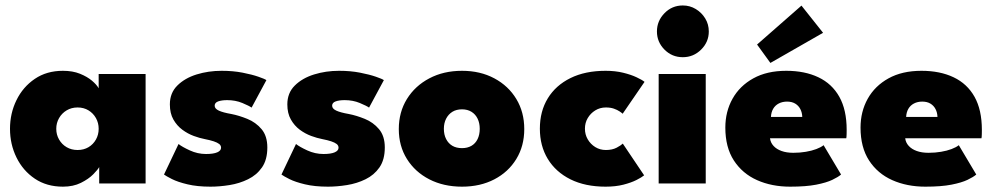

<svg xmlns="http://www.w3.org/2000/svg" viewBox="-20 -688 3736 720"><path d="M352 0V-61.5Q347 -52 329.5 -34.2Q312 -16.5 283.2 -2.2Q254.5 12 216 12Q155 12 110.5 -18Q66 -48 41.8 -97.5Q17.5 -147 17.5 -205Q17.5 -263 41.8 -312.5Q66 -362 110.5 -392.2Q155 -422.5 216 -422.5Q252.5 -422.5 279.8 -411.5Q307 -400.5 324.8 -385.5Q342.5 -370.5 350 -357V-410.5H526V0ZM191 -205Q191 -183 201.5 -164.8Q212 -146.5 230 -136Q248 -125.5 271 -125.5Q294 -125.5 311.8 -136Q329.5 -146.5 339.8 -164.8Q350 -183 350 -205Q350 -227 339.8 -245.2Q329.5 -263.5 311.8 -274.2Q294 -285 271 -285Q248 -285 230 -274.2Q212 -263.5 201.5 -245.2Q191 -227 191 -205Z M811 -422.5Q854 -422.5 889.8 -415.5Q925.5 -408.5 949.2 -400.2Q973 -392 979 -387.5L923.5 -284.5Q914.5 -291 888.8 -301.8Q863 -312.5 832 -312.5Q811.5 -312.5 798.2 -307.8Q785 -303 785 -291.5Q785 -280.5 800.5 -273.2Q816 -266 847.5 -260.5Q876 -255 907.5 -242.2Q939 -229.5 960.8 -203.8Q982.5 -178 982.5 -135Q982.5 -89 962.5 -60.2Q942.5 -31.5 910.2 -15.8Q878 0 840.8 6Q803.5 12 769.5 12Q719.5 12 683 3.2Q646.5 -5.5 624.8 -16.5Q603 -27.5 595 -33.5L649.5 -148Q662.5 -137.5 691.8 -124Q721 -110.5 752.5 -110.5Q780.5 -110.5 794.8 -116.8Q809 -123 809 -134Q809 -142.5 802 -148Q795 -153.5 781.5 -158Q768 -162.5 747.5 -166.5Q729 -170 706.5 -178.2Q684 -186.5 663.8 -201.5Q643.5 -216.5 630.2 -239.8Q617 -263 617 -296.5Q617 -339.5 645 -367.2Q673 -395 717.2 -408.8Q761.5 -422.5 811 -422.5Z M1251.5 -422.5Q1294.5 -422.5 1330.2 -415.5Q1366 -408.5 1389.8 -400.2Q1413.5 -392 1419.5 -387.5L1364 -284.5Q1355 -291 1329.2 -301.8Q1303.5 -312.5 1272.5 -312.5Q1252 -312.5 1238.8 -307.8Q1225.5 -303 1225.5 -291.5Q1225.5 -280.5 1241 -273.2Q1256.5 -266 1288 -260.5Q1316.5 -255 1348 -242.2Q1379.5 -229.5 1401.2 -203.8Q1423 -178 1423 -135Q1423 -89 1403 -60.2Q1383 -31.5 1350.8 -15.8Q1318.5 0 1281.2 6Q1244 12 1210 12Q1160 12 1123.5 3.2Q1087 -5.5 1065.2 -16.5Q1043.5 -27.5 1035.5 -33.5L1090 -148Q1103 -137.5 1132.2 -124Q1161.5 -110.5 1193 -110.5Q1221 -110.5 1235.2 -116.8Q1249.5 -123 1249.5 -134Q1249.5 -142.5 1242.5 -148Q1235.5 -153.5 1222 -158Q1208.5 -162.5 1188 -166.5Q1169.5 -170 1147 -178.2Q1124.5 -186.5 1104.2 -201.5Q1084 -216.5 1070.8 -239.8Q1057.5 -263 1057.5 -296.5Q1057.5 -339.5 1085.5 -367.2Q1113.5 -395 1157.8 -408.8Q1202 -422.5 1251.5 -422.5Z M1712.5 12Q1643.5 12 1590 -15.5Q1536.5 -43 1506 -91.8Q1475.5 -140.5 1475.5 -204Q1475.5 -267.5 1506 -316.8Q1536.5 -366 1590 -394.2Q1643.5 -422.5 1712.5 -422.5Q1781 -422.5 1833.8 -394.2Q1886.5 -366 1916.2 -316.8Q1946 -267.5 1946 -204Q1946 -140.5 1916.2 -91.8Q1886.5 -43 1833.8 -15.5Q1781 12 1712.5 12ZM1712.5 -132.5Q1733 -132.5 1748 -141.2Q1763 -150 1771 -166.5Q1779 -183 1779 -205Q1779 -226.5 1771 -243Q1763 -259.5 1748 -268.8Q1733 -278 1712.5 -278Q1691.5 -278 1676.5 -268.8Q1661.5 -259.5 1653 -243Q1644.5 -226.5 1644.5 -205Q1644.5 -183 1653 -166.5Q1661.5 -150 1676.5 -141.2Q1691.5 -132.5 1712.5 -132.5Z M2252 -125.5Q2276 -125.5 2292.5 -134.2Q2309 -143 2315.5 -149.5L2395.5 -30.5Q2386.5 -23 2366.8 -13Q2347 -3 2317.8 4.5Q2288.5 12 2251 12Q2174.5 12 2119.2 -15.5Q2064 -43 2034.2 -92Q2004.5 -141 2004.5 -205.5Q2004.5 -270.5 2034.2 -319.2Q2064 -368 2119.2 -395.2Q2174.5 -422.5 2251 -422.5Q2287.5 -422.5 2317 -415.2Q2346.5 -408 2367.2 -398.2Q2388 -388.5 2397 -381L2315 -261.5Q2312 -264.5 2303.5 -270.2Q2295 -276 2282.2 -280.5Q2269.5 -285 2252 -285Q2230 -285 2212.2 -274Q2194.5 -263 2184 -245.2Q2173.5 -227.5 2173.5 -205.5Q2173.5 -183.5 2184 -165.5Q2194.5 -147.5 2212.2 -136.5Q2230 -125.5 2252 -125.5Z M2450 0V-410.5H2626.5V0ZM2540.5 -473.5Q2500 -473.5 2471.8 -502Q2443.5 -530.5 2443.5 -570Q2443.5 -609.5 2471.8 -638.5Q2500 -667.5 2540.5 -667.5Q2567 -667.5 2589 -654.2Q2611 -641 2624.5 -619Q2638 -597 2638 -570Q2638 -530.5 2609.2 -502Q2580.5 -473.5 2540.5 -473.5Z M2867.5 -169.5Q2869.5 -153 2880.8 -140.8Q2892 -128.5 2910.8 -121.8Q2929.5 -115 2955 -115Q2980 -115 3002 -118.8Q3024 -122.5 3041.2 -129Q3058.5 -135.5 3068.5 -143.5L3134 -33.5Q3123 -24 3101 -13.5Q3079 -3 3040.8 4.5Q3002.5 12 2943 12Q2874 12 2819 -12.5Q2764 -37 2732 -86.2Q2700 -135.5 2700 -209.5Q2700 -269.5 2727 -317.8Q2754 -366 2805 -394.2Q2856 -422.5 2928.5 -422.5Q2998 -422.5 3049 -398.2Q3100 -374 3127.5 -325Q3155 -276 3155 -201Q3155 -197 3154.8 -185Q3154.5 -173 3153.5 -169.5ZM2988.5 -249.5Q2988 -266 2981.2 -279Q2974.5 -292 2962 -299.5Q2949.5 -307 2931.5 -307Q2914 -307 2900.5 -300Q2887 -293 2879.5 -280.2Q2872 -267.5 2871 -249.5ZM2869 -452 2819 -521 2985.5 -667 3066.5 -565Z M3374.5 -169.5Q3376.5 -153 3387.8 -140.8Q3399 -128.5 3417.8 -121.8Q3436.5 -115 3462 -115Q3487 -115 3509 -118.8Q3531 -122.5 3548.2 -129Q3565.5 -135.5 3575.5 -143.5L3641 -33.5Q3630 -24 3608 -13.5Q3586 -3 3547.8 4.5Q3509.5 12 3450 12Q3381 12 3326 -12.5Q3271 -37 3239 -86.2Q3207 -135.5 3207 -209.5Q3207 -269.5 3234 -317.8Q3261 -366 3312 -394.2Q3363 -422.5 3435.5 -422.5Q3505 -422.5 3556 -398.2Q3607 -374 3634.5 -325Q3662 -276 3662 -201Q3662 -197 3661.8 -185Q3661.5 -173 3660.5 -169.5ZM3495.5 -249.5Q3495 -266 3488.2 -279Q3481.5 -292 3469 -299.5Q3456.5 -307 3438.5 -307Q3421 -307 3407.5 -300Q3394 -293 3386.5 -280.2Q3379 -267.5 3378 -249.5Z"/></svg>

Font: League Spartan Thin ExtraBold
Style: Regular
Weight: 800
Version: Version 2.002